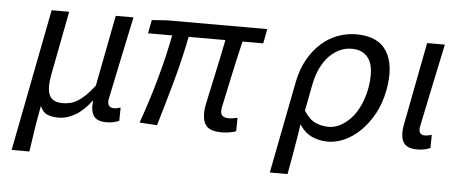

<svg xmlns="http://www.w3.org/2000/svg" viewBox="-47 -607 2130 895"><g transform="rotate(5 1017.5 -159.5)"><path d="M33 179 162 -486H244L187 -189Q174 -124 188 -91.5Q202 -59 250 -59Q266 -59 283 -62.5Q300 -66 318 -76.5Q336 -87 355.5 -105.5Q375 -124 398 -154L462 -486H545Q524 -387 502.5 -285Q481 -183 463 -95Q460 -75 468 -65.5Q476 -56 492 -56Q504 -56 522 -62L521 0Q509 5 495 8.5Q481 12 461 12Q419 12 402.5 -10.5Q386 -33 391 -82H389Q354 -35 315 -12.5Q276 10 236 10Q207 10 185 1Q163 -8 151 -37Q144 -1 139.5 26.5Q135 54 131 78L124 126Q120 150 116 179Z M999 12Q941 12 923 -19Q905 -50 916 -110Q920 -129 927.5 -164.5Q935 -200 944.5 -243Q954 -286 963.5 -332Q973 -378 981 -418H809Q789 -315 759 -206.5Q729 -98 698 5L616 0Q653 -103 683 -211Q713 -319 732 -418H619L631 -481L702 -486H1171L1158 -418H1061Q1051 -377 1040.5 -329.5Q1030 -282 1020.5 -237.5Q1011 -193 1003.5 -157.5Q996 -122 992 -104Q987 -78 996.5 -67Q1006 -56 1029 -56Q1041 -56 1069 -62L1068 1Q1054 6 1037 9Q1020 12 999 12Z M1241 179 1324 -248Q1336 -311 1362.5 -358Q1389 -405 1424 -436Q1459 -467 1501 -482.5Q1543 -498 1587 -498Q1690 -498 1730.5 -432Q1771 -366 1749 -250Q1737 -188 1710.5 -139.5Q1684 -91 1649 -57Q1614 -23 1575 -5.5Q1536 12 1498 12Q1459 12 1424.5 -3Q1390 -18 1364 -57Q1359 -24 1354.5 4.5Q1350 33 1345 61Q1340 89 1335 118Q1330 147 1324 179ZM1496 -57Q1523 -57 1549 -70.5Q1575 -84 1598 -108.5Q1621 -133 1638 -169Q1655 -205 1664 -250Q1671 -290 1670 -323Q1669 -356 1658 -379.5Q1647 -403 1625.5 -416Q1604 -429 1570 -429Q1543 -429 1517 -417.5Q1491 -406 1468.5 -383.5Q1446 -361 1429 -327Q1412 -293 1403 -247L1379 -123Q1405 -82 1434.5 -69.5Q1464 -57 1496 -57Z M1916 12Q1865 12 1849.5 -17.5Q1834 -47 1845 -101L1919 -486H2002Q1981 -387 1959.5 -285Q1938 -183 1920 -95Q1913 -56 1947 -56Q1959 -56 1978 -62L1977 0Q1965 5 1950.5 8.5Q1936 12 1916 12Z"/></g></svg>

Font: Matigon Symbol
Style: Regular
Weight: 400
Designer: Paul D. Hunt
Foundry: Adobe Systems Incorporated
Version: Version 2.021;PS 2.000;hotconv 1.0.86;makeotf.lib2.5.63406